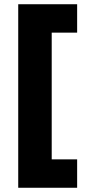

<svg xmlns="http://www.w3.org/2000/svg" viewBox="-20 -762 399 906"><path d="M66 -742H344V-608H224V-10H344V124H66Z"/></svg>

Font: Montserrat V1
Style: Bold
Weight: 700
Designer: Julieta Ulanovsky
Foundry: Julieta Ulanovsky
Version: Version 6.001